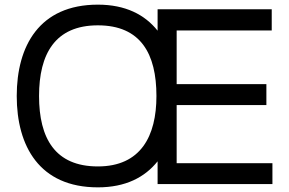

<svg xmlns="http://www.w3.org/2000/svg" viewBox="-20 -792 1245 826"><path d="M740 -340H1126V-430H740V-661H1149V-752H658V-660C603 -729 520 -772 401 -772C149 -772 52 -594 52 -379C52 -164 149 14 401 14C520 14 603 -29 658 -98V0H1152V-90H740ZM401 -76C217 -76 148 -197 148 -379C148 -560 217 -683 401 -683C586 -683 653 -560 653 -379C653 -207 586 -76 401 -76Z"/></svg>

Font: Hibana SubMedium
Style: Regular
Weight: 500
Width: 6
Designer: pygmalion
Foundry: ybstudio
Version: Version 0.930;hotconv 1.0.109;makeotfexe 2.5.65596